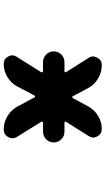

<svg xmlns="http://www.w3.org/2000/svg" viewBox="214 -804 571 1040"><g transform="rotate(90 500.0 -283.5)"><path d="M680.7 -17.6Q642.6 -17.6 608.9 -37.6Q575.2 -57.6 556.6 -91.8L506.8 -184.6Q504.9 -187.5 502 -187.5Q499 -187.5 497.1 -184.6L447.3 -89.8Q428.7 -56.6 396 -37.1Q363.3 -17.6 326.2 -17.6Q298.8 -17.6 286.1 -41Q279.3 -52.7 279.3 -63.5Q279.3 -76.2 287.1 -87.9L371.1 -221.7Q372.1 -224.6 370.6 -227.5Q369.1 -230.5 366.2 -230.5H316.4Q292 -230.5 274.9 -247.6Q257.8 -264.6 257.8 -288.6Q257.8 -312.5 274.9 -329.6Q292 -346.7 316.4 -346.7H366.2Q369.1 -346.7 370.6 -349.6Q372.1 -352.5 370.1 -355.5L293 -477.5Q285.2 -489.3 285.2 -502Q285.2 -512.7 292 -524.4Q304.7 -548.8 332 -548.8Q371.1 -548.8 404.8 -528.8Q438.5 -508.8 457 -474.6L501 -391.6Q502.9 -388.7 505.9 -388.7Q508.8 -388.7 510.7 -391.6L556.6 -476.6Q575.2 -509.8 607.9 -529.3Q640.6 -548.8 677.7 -548.8Q705.1 -548.8 717.8 -525.4Q724.6 -513.7 724.6 -502.9Q724.6 -491.2 716.8 -478.5L639.6 -355.5Q637.7 -352.5 639.2 -349.6Q640.6 -346.7 643.6 -346.7H692.4Q716.8 -346.7 733.9 -329.6Q751 -312.5 751 -288.6Q751 -264.6 733.9 -247.6Q716.8 -230.5 692.4 -230.5H643.6Q640.6 -230.5 639.2 -227.5Q637.7 -224.6 638.7 -221.7L720.7 -89.8Q728.5 -77.1 728.5 -64.5Q728.5 -53.7 721.7 -42Q709 -17.6 680.7 -17.6Z"/></g></svg>

Font: Rounded-X Mgen+ 1m bold
Style: Bold
Weight: 700
Designer: [Source Han Sans]
Ryoko NISHIZUKA  (kana & ideographs); Paul D. Hunt (Latin, Greek & Cyrillic); Wenlong ZHANG  (bopomofo
Version: Version 1.059.20150602